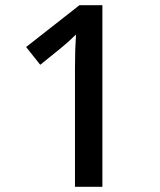

<svg xmlns="http://www.w3.org/2000/svg" viewBox="-20 -808 612 735"><path d="M372 -93H267V-548Q267 -586 268 -616.5Q269 -647 271 -676Q258 -663 244 -650.5Q230 -638 212 -623L134 -560L80 -628L284 -788H372Z"/></svg>

Font: Noto Sans Kannada UI Medium
Style: Regular
Weight: 500
Designer: Jelle Bosma - Monotype Design Team
Foundry: Monotype Imaging Inc.
Version: Version 2.005; ttfautohint (v1.8.4.7-5d5b)